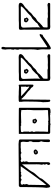

<svg xmlns="http://www.w3.org/2000/svg" viewBox="981 -1720 749 2751"><g transform="rotate(-90 1355.5 -344.5)"><path d="M64 0Q56 0 49.5 -7.5Q43 -15 43 -32Q43 -40 40.5 -47Q38 -54 42 -72Q44 -81 45.5 -111.5Q47 -142 48 -184Q49 -226 49.5 -270Q50 -314 50.5 -351Q51 -388 51 -408Q51 -414 50.5 -419.5Q50 -425 51 -431Q51 -436 58.5 -442.5Q66 -449 72 -449Q111 -449 168.5 -449.5Q226 -450 291.5 -450Q357 -450 422 -451Q487 -452 541 -452Q595 -452 629 -452.5Q663 -453 666 -453Q689 -453 711 -449Q733 -445 733 -430V-21Q733 -9 723.5 -4.5Q714 0 704.5 -4Q695 -8 695 -20Q695 -61 696.5 -79.5Q698 -98 699.5 -104Q701 -110 702 -112Q708 -124 705.5 -132.5Q703 -141 699 -149.5Q695 -158 695 -169V-249Q707 -261 707 -292Q695 -311 696.5 -334Q698 -357 700.5 -380Q703 -403 691 -422H644Q636 -422 627.5 -423Q619 -424 610 -422Q594 -418 579.5 -420.5Q565 -423 550 -416Q541 -410 537 -412Q533 -414 529 -418Q525 -422 513 -422Q479 -422 467 -417.5Q455 -413 447 -416Q436 -421 432 -423Q428 -425 415 -416Q403 -409 410 -400Q426 -382 412 -367Q420 -349 419 -339.5Q418 -330 408 -312Q406 -307 407 -299.5Q408 -292 408 -285Q408 -226 407.5 -159Q407 -92 407 -33Q407 -14 399.5 -7Q392 0 381 0Q372 0 366 -30Q368 -31 373 -37.5Q378 -44 380.5 -52Q383 -60 376 -66Q374 -68 372 -72.5Q370 -77 371 -78Q382 -92 376.5 -101.5Q371 -111 371 -124Q374 -135 375.5 -149Q377 -163 377 -189.5Q377 -216 376.5 -265Q376 -314 376 -393Q376 -396 376 -403Q360 -383 337 -354.5Q314 -326 293 -296Q272 -266 262 -244Q258 -235 244.5 -219.5Q231 -204 215 -186.5Q199 -169 187 -153.5Q175 -138 174 -129Q173 -121 156 -100.5Q139 -80 121 -59Q102 -36 86.5 -18Q71 0 64 0ZM83 -283Q83 -231 81 -168.5Q79 -106 79 -54Q94 -69 120.5 -104Q147 -139 179.5 -183.5Q212 -228 245 -274Q278 -320 305.5 -359.5Q333 -399 349 -422Q345 -422 339.5 -422Q334 -422 328 -422H275Q268 -422 262 -417Q256 -412 248 -417Q241 -423 237 -421Q233 -419 228.5 -415.5Q224 -412 213 -412Q206 -412 199.5 -417Q193 -422 183 -422Q175 -422 167 -414.5Q159 -407 151 -412Q134 -422 121 -422H107Q100 -422 90 -413.5Q80 -405 84 -398Q101 -380 87 -365Q95 -347 94 -337.5Q93 -328 83 -310Q81 -305 82 -297.5Q83 -290 83 -283ZM549 -175Q531 -175 524 -187.5Q517 -200 517 -207Q517 -219 527.5 -227.5Q538 -236 557 -236Q567 -238 573.5 -234Q580 -230 586 -222Q594 -211 586 -199Q579 -192 569.5 -183.5Q560 -175 549 -175ZM552 -198Q559 -198 562 -205Q564 -207 562 -211Q558 -215 555 -214Q545 -214 545 -207Q545 -206 546.5 -202Q548 -198 552 -198Z M945 4Q940 1 932.5 1Q925 1 917 1Q913 0 894.5 0Q876 0 857.5 0Q839 0 834 0Q815 0 813 -21V-449Q852 -449 899.5 -449.5Q947 -450 997 -450Q1047 -450 1092.5 -449.5Q1138 -449 1172 -449Q1177 -449 1181.5 -447Q1186 -445 1186 -440V-23Q1186 -19 1185.5 -14.5Q1185 -10 1183 -8Q1176 -4 1169.5 -0.5Q1163 3 1156 3Q1139 3 1125 5Q1111 7 1097 -3Q1090 7 1084 1.5Q1078 -4 1071 -2Q1068 -1 1054.5 -0.5Q1041 0 1023.5 0.5Q1006 1 991.5 0.5Q977 0 971 0Q964 -1 958.5 4Q953 9 945 4ZM1022 -25Q1030 -25 1051 -26.5Q1072 -28 1099.5 -29.5Q1127 -31 1152 -31Q1154 -35 1154 -52Q1154 -69 1153 -87Q1152 -105 1152 -109V-236Q1155 -276 1156 -295.5Q1157 -315 1156.5 -327.5Q1156 -340 1155 -358.5Q1154 -377 1154 -414Q1151 -414 1136.5 -415.5Q1122 -417 1111 -418Q1108 -418 1086.5 -418Q1065 -418 1037.5 -417Q1010 -416 988.5 -415.5Q967 -415 963 -415Q957 -424 951 -418.5Q945 -413 934 -415Q927 -423 920 -422.5Q913 -422 905 -422Q894 -422 874 -421Q854 -420 843 -418Q839 -408 838 -399.5Q837 -391 843 -384Q845 -383 846 -379Q847 -375 845 -374V-312Q848 -307 846 -304Q836 -294 844 -279Q846 -275 847 -270Q848 -265 848 -260Q848 -249 841 -239Q836 -232 840 -228Q846 -220 846 -205Q846 -194 846 -169.5Q846 -145 845.5 -121Q845 -97 845 -86Q845 -79 844.5 -71Q844 -63 842 -42Q842 -30 849 -30Q861 -30 884 -30Q907 -30 928 -29.5Q949 -29 952 -26Q956 -23 960 -27Q965 -32 969 -30Q973 -28 977 -26Q981 -25 986.5 -28.5Q992 -32 994 -30Q1001 -25 1008 -25Q1015 -25 1022 -25ZM1014 -193Q1004 -183 989.5 -191Q975 -199 968 -208Q962 -216 962 -224Q962 -232 967.5 -241.5Q973 -251 980 -252Q991 -254 1006.5 -252.5Q1022 -251 1022 -236Q1022 -225 1029 -220Q1036 -215 1028 -207ZM1001 -213 1005 -217Q1007 -219 1005 -220Q1003 -221 1003 -225Q1003 -229 999 -229.5Q995 -230 992 -229Q987 -227 987 -221Q987 -218 989 -217Q991 -215 994.5 -212.5Q998 -210 1001 -213Z M1291 1Q1282 1 1275 -6Q1274 -9 1272 -15Q1270 -21 1269 -38.5Q1268 -56 1267 -91Q1267 -96 1266 -100.5Q1265 -105 1267 -108Q1269 -111 1271 -136Q1273 -161 1274 -198.5Q1275 -236 1275.5 -274.5Q1276 -313 1276 -343Q1276 -363 1276 -376.5Q1276 -390 1275 -391Q1271 -409 1272.5 -417Q1274 -425 1272 -432Q1271 -434 1271 -437Q1271 -449 1290 -451Q1328 -453 1345 -452Q1362 -451 1383 -450H1415Q1438 -450 1465.5 -447.5Q1493 -445 1503 -450Q1505 -451 1508 -451Q1518 -451 1518 -440Q1519 -409 1519 -387.5Q1519 -366 1519 -345Q1519 -324 1519 -301.5Q1519 -279 1518 -247Q1515 -240 1508 -240Q1495 -240 1484 -253Q1480 -258 1477.5 -264Q1475 -270 1470 -274Q1465 -279 1458 -282Q1451 -285 1446 -290Q1421 -319 1390 -340.5Q1359 -362 1334 -390Q1332 -392 1329.5 -394Q1327 -396 1325 -399Q1318 -412 1312 -412Q1306 -412 1306 -404L1302 -6Q1299 1 1291 1ZM1489 -299Q1494 -301 1489.5 -313Q1485 -325 1485 -334Q1486 -338 1487 -342Q1488 -346 1489 -349Q1494 -354 1489 -367Q1488 -372 1489.5 -378Q1491 -384 1489 -389Q1488 -395 1489.5 -403Q1491 -411 1490 -414Q1489 -419 1482.5 -418Q1476 -417 1467 -417Q1447 -417 1429 -416.5Q1411 -416 1391 -416Q1374 -416 1364 -417Q1354 -418 1352 -417Q1367 -402 1389 -381.5Q1411 -361 1433 -342Q1455 -323 1471 -310.5Q1487 -298 1489 -299Z M1599 0Q1584 -3 1579 -8Q1575 -13 1573 -24.5Q1571 -36 1571 -48V-344Q1571 -352 1571.5 -358.5Q1572 -365 1572 -372Q1572 -389 1569.5 -407Q1567 -425 1571.5 -437Q1576 -449 1595 -448Q1611 -448 1618 -448Q1625 -448 1634 -448Q1643 -448 1666 -448Q1675 -448 1684.5 -449Q1694 -450 1703 -450Q1717 -450 1746.5 -450Q1776 -450 1809.5 -450Q1843 -450 1869 -450Q1895 -450 1902 -451H1914Q1937 -451 1946.5 -444Q1956 -437 1956 -426Q1956 -406 1930 -385Q1920 -378 1906 -369Q1892 -360 1881 -349Q1863 -325 1849.5 -317Q1836 -309 1823 -291Q1807 -269 1785 -255Q1763 -241 1748 -221Q1734 -203 1716 -195.5Q1698 -188 1681 -168Q1674 -158 1666.5 -149.5Q1659 -141 1641 -127Q1633 -117 1624 -112.5Q1615 -108 1609.5 -102Q1604 -96 1604 -82Q1604 -69 1602.5 -53Q1601 -37 1609 -37Q1612 -37 1625 -37Q1638 -37 1655 -37.5Q1672 -38 1685.5 -38Q1699 -38 1703 -38Q1711 -38 1723.5 -38.5Q1736 -39 1744 -34Q1749 -32 1756 -32.5Q1763 -33 1770 -33Q1787 -35 1801.5 -34.5Q1816 -34 1833 -33Q1838 -33 1857 -33.5Q1876 -34 1895 -35Q1914 -36 1918 -38Q1922 -41 1936 -36.5Q1950 -32 1953 -27Q1956 -22 1953 -11Q1950 0 1941 0Q1937 0 1914.5 0Q1892 0 1859 0Q1826 0 1790 0Q1754 0 1721.5 0Q1689 0 1667.5 0Q1646 0 1643 0Q1616 3 1599 0ZM1603 -140Q1611 -155 1625 -163Q1639 -171 1653 -179Q1667 -187 1674 -203Q1695 -221 1712.5 -240.5Q1730 -260 1755 -270Q1762 -273 1769 -280.5Q1776 -288 1783 -295Q1802 -316 1828 -337Q1854 -358 1866 -370Q1869 -372 1877 -380Q1885 -388 1893.5 -397.5Q1902 -407 1904.5 -414Q1907 -421 1899 -421Q1879 -421 1843 -421Q1807 -421 1771.5 -420.5Q1736 -420 1715 -420Q1699 -420 1682 -420Q1665 -420 1648 -419Q1641 -419 1629 -417.5Q1617 -416 1608.5 -408Q1600 -400 1600 -380Q1601 -359 1602 -327Q1603 -295 1604 -260Q1605 -225 1605 -193Q1605 -161 1603 -140ZM1728 -315Q1718 -305 1703.5 -313Q1689 -321 1682 -330Q1676 -338 1676 -346Q1676 -354 1681.5 -363.5Q1687 -373 1694 -374Q1705 -376 1720.5 -374.5Q1736 -373 1736 -358Q1736 -347 1743 -342Q1750 -337 1742 -329ZM1715 -335 1719 -339Q1721 -341 1719 -342Q1717 -343 1717 -347Q1717 -351 1713 -351.5Q1709 -352 1706 -351Q1701 -349 1701 -343Q1701 -340 1703 -339Q1705 -337 1708.5 -334.5Q1712 -332 1715 -335Z M2042 10Q2035 9 2029.5 3.5Q2024 -2 2023 -9Q2023 -15 2023 -31Q2023 -47 2023.5 -65.5Q2024 -84 2024 -99.5Q2024 -115 2024 -121Q2024 -129 2022.5 -140.5Q2021 -152 2016 -181Q2021 -201 2022.5 -226.5Q2024 -252 2024 -272Q2024 -279 2024 -289Q2024 -299 2023.5 -321Q2023 -343 2023 -385Q2023 -406 2025.5 -423Q2028 -440 2023 -447Q2019 -454 2019 -464.5Q2019 -475 2021 -484Q2023 -493 2023 -493Q2023 -498 2025 -504.5Q2027 -511 2023 -515Q2017 -521 2020 -533.5Q2023 -546 2023 -557Q2023 -564 2026.5 -571.5Q2030 -579 2023 -586Q2023 -586 2025 -596.5Q2027 -607 2023 -618Q2022 -622 2023.5 -626Q2025 -630 2023 -633Q2019 -639 2021 -647Q2023 -655 2023 -662Q2023 -680 2027.5 -690.5Q2032 -701 2050 -698Q2060 -688 2060 -676.5Q2060 -665 2057 -655.5Q2054 -646 2054 -640V-51Q2054 -44 2061 -42L2177 -119Q2206 -142 2221.5 -148.5Q2237 -155 2242 -146Q2247 -139 2242 -137Q2237 -135 2237 -126Q2237 -109 2225.5 -106.5Q2214 -104 2204 -96Q2183 -79 2157 -60Q2131 -41 2106 -25Q2081 -9 2063.5 0.5Q2046 10 2042 10Z M2334 0Q2319 -3 2314 -8Q2310 -13 2308 -24.5Q2306 -36 2306 -48V-344Q2306 -352 2306.5 -358.5Q2307 -365 2307 -372Q2307 -389 2304.5 -407Q2302 -425 2306.5 -437Q2311 -449 2330 -448Q2346 -448 2353 -448Q2360 -448 2369 -448Q2378 -448 2401 -448Q2410 -448 2419.5 -449Q2429 -450 2438 -450Q2452 -450 2481.5 -450Q2511 -450 2544.5 -450Q2578 -450 2604 -450Q2630 -450 2637 -451H2649Q2672 -451 2681.5 -444Q2691 -437 2691 -426Q2691 -406 2665 -385Q2655 -378 2641 -369Q2627 -360 2616 -349Q2598 -325 2584.5 -317Q2571 -309 2558 -291Q2542 -269 2520 -255Q2498 -241 2483 -221Q2469 -203 2451 -195.5Q2433 -188 2416 -168Q2409 -158 2401.5 -149.5Q2394 -141 2376 -127Q2368 -117 2359 -112.5Q2350 -108 2344.5 -102Q2339 -96 2339 -82Q2339 -69 2337.5 -53Q2336 -37 2344 -37Q2347 -37 2360 -37Q2373 -37 2390 -37.5Q2407 -38 2420.5 -38Q2434 -38 2438 -38Q2446 -38 2458.5 -38.5Q2471 -39 2479 -34Q2484 -32 2491 -32.5Q2498 -33 2505 -33Q2522 -35 2536.5 -34.5Q2551 -34 2568 -33Q2573 -33 2592 -33.5Q2611 -34 2630 -35Q2649 -36 2653 -38Q2657 -41 2671 -36.5Q2685 -32 2688 -27Q2691 -22 2688 -11Q2685 0 2676 0Q2672 0 2649.5 0Q2627 0 2594 0Q2561 0 2525 0Q2489 0 2456.5 0Q2424 0 2402.5 0Q2381 0 2378 0Q2351 3 2334 0ZM2338 -140Q2346 -155 2360 -163Q2374 -171 2388 -179Q2402 -187 2409 -203Q2430 -221 2447.5 -240.5Q2465 -260 2490 -270Q2497 -273 2504 -280.5Q2511 -288 2518 -295Q2537 -316 2563 -337Q2589 -358 2601 -370Q2604 -372 2612 -380Q2620 -388 2628.5 -397.5Q2637 -407 2639.5 -414Q2642 -421 2634 -421Q2614 -421 2578 -421Q2542 -421 2506.5 -420.5Q2471 -420 2450 -420Q2434 -420 2417 -420Q2400 -420 2383 -419Q2376 -419 2364 -417.5Q2352 -416 2343.5 -408Q2335 -400 2335 -380Q2336 -359 2337 -327Q2338 -295 2339 -260Q2340 -225 2340 -193Q2340 -161 2338 -140ZM2463 -315Q2453 -305 2438.5 -313Q2424 -321 2417 -330Q2411 -338 2411 -346Q2411 -354 2416.5 -363.5Q2422 -373 2429 -374Q2440 -376 2455.5 -374.5Q2471 -373 2471 -358Q2471 -347 2478 -342Q2485 -337 2477 -329ZM2450 -335 2454 -339Q2456 -341 2454 -342Q2452 -343 2452 -347Q2452 -351 2448 -351.5Q2444 -352 2441 -351Q2436 -349 2436 -343Q2436 -340 2438 -339Q2440 -337 2443.5 -334.5Q2447 -332 2450 -335Z"/></g></svg>

Font: Sankofa Display
Style: Regular
Weight: 400
Designer: Batsirai Madzonga
Foundry: Batsirai Madzonga
Version: Version 1.000; ttfautohint (v1.8.4.7-5d5b)